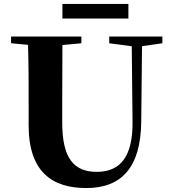

<svg xmlns="http://www.w3.org/2000/svg" viewBox="-20 -932 869 972"><path d="M296 -838H630V-912H296ZM533 -713 647 -698 651 -316C653 -135 586 -62 470 -62C355 -62 295 -129 295 -312V-406L296 -704L392 -713V-747H36V-713L122 -705C125 -605 125 -504 125 -406V-297C125 -61 245 20 417 20C595 20 692 -84 695 -314L699 -698L802 -713V-747H533Z"/></svg>

Font: Noto Serif SC Black
Style: Regular
Weight: 900
Designer: Ryoko NISHIZUKA 西塚涼子 (kana & ideographs); Frank Grießhammer (Latin, Greek & Cyrillic); Wenlong ZHANG 张文龙 (bopomofo); San
Foundry: Adobe
Version: Version 2.001;hotconv 1.1.0;makeotfexe 2.6.0